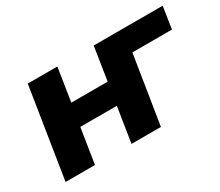

<svg xmlns="http://www.w3.org/2000/svg" viewBox="-95 -720 1071 933"><g transform="rotate(-30 440.5 -253.0)"><path d="M44 0 124 -506H290L261 -320H465L494 -506H881L862 -383H640L579 0H414L445 -196H240L209 0Z"/></g></svg>

Font: Nunito Sans 6pt ExtraBold
Style: Italic
Weight: 800
Italic angle: -9°
Version: Version 3.101;gftools[0.9.27]